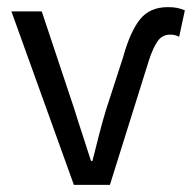

<svg xmlns="http://www.w3.org/2000/svg" viewBox="-20 -518 538 538"><path d="M187 0 12 -486H97L189 -210Q200 -174 212 -138Q224 -102 235 -67H239Q248 -102 257 -138Q266 -174 277 -210L325 -358Q345 -430 372.5 -464Q400 -498 450 -498Q465 -498 475.5 -496Q486 -494 498 -489L482 -415Q471 -421 457 -421Q435 -421 422 -403Q409 -385 397 -348L288 0Z"/></svg>

Font: Processing Sans Pro
Style: Regular
Weight: 400
Designer: Paul D. Hunt
Foundry: Adobe Systems Incorporated
Version: Version 2.020;PS 2.000;hotconv 1.0.86;makeotf.lib2.5.63406